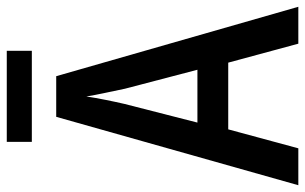

<svg xmlns="http://www.w3.org/2000/svg" viewBox="-187 -714 901 567"><g transform="rotate(-90 263.5 -430.5)"><path d="M397 -861H128V-787H397ZM418 0H527L322 -715H202L0 0H109L165 -207H362ZM285 -512 341 -298H185L240 -513C248 -548 257 -591 262 -626C267 -595 278 -546 285 -512Z"/></g></svg>

Font: Noto Sans Myanmar UI Condensed Medium
Style: Regular
Weight: 500
Width: 3
Designer: Monotype Design Team
Foundry: Monotype Imaging Inc.
Version: Version 2.103